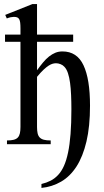

<svg xmlns="http://www.w3.org/2000/svg" viewBox="-20 -715 515 952"><path d="M426.3 -190.9Q426.3 -87.9 408.7 -13.4Q391.1 61 359.4 110.4Q327.6 159.7 283.2 185.5Q238.8 211.4 185.5 216.8V197.3Q210.4 191.4 231 180.9Q251.5 170.4 268.1 152.6Q284.7 134.8 296.9 107.9Q309.1 81.1 317.4 41.7Q325.7 2.4 329.8 -50.5Q334 -103.5 334 -173.3Q334 -210 332.5 -243.4Q331.1 -276.9 327.4 -304.4Q323.7 -332 316.9 -352.3Q310.1 -372.6 299.3 -383.8Q292 -392.1 280.5 -396.7Q269 -401.4 257.8 -401.4Q250.5 -401.4 241.7 -399.2Q232.9 -397 221.7 -389.9Q210.4 -382.8 196.3 -369.6Q182.1 -356.4 163.6 -334V-85.4Q163.6 -66.9 166.5 -54Q169.4 -41 177 -33.2Q184.6 -25.4 197.8 -22Q210.9 -18.6 231.4 -18.6V0H14.6V-18.6Q35.2 -18.6 48.1 -22Q61 -25.4 68.4 -33.2Q75.7 -41 78.6 -54Q81.5 -66.9 81.5 -85.4V-507.8H4.9V-543.5H81.5V-573.7Q81.5 -591.3 80.1 -602.5Q78.6 -613.8 75 -620.1Q71.3 -626.5 64.9 -628.9Q58.6 -631.3 48.8 -631.3Q42.5 -631.3 33.4 -629.6Q24.4 -627.9 13.7 -623.5L5.9 -641.1L140.6 -694.8H163.6V-543.5H342.8V-507.8H163.6V-366.7Q179.2 -388.2 193.6 -405.5Q208 -422.9 223.1 -434.8Q238.3 -446.8 254.4 -453.4Q270.5 -460 289.6 -460Q361.8 -460 394 -391.4Q426.3 -322.8 426.3 -190.9Z"/></svg>

Font: Doulos SIL Cyr
Style: Regular
Weight: 400
Designer: Walt Agee, Victor Gaultney, Peter Martin, Debbi Hosken, Becca Hirsbrunner
Foundry: SIL International
Version: Version 5.000